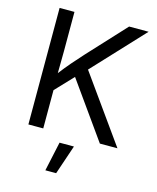

<svg xmlns="http://www.w3.org/2000/svg" viewBox="-138 -823 949 1158"><g transform="rotate(15 336.0 -244.0)"><path d="M87.9 0V-727.5H180.7V-478.5L179.2 -344.7Q209.5 -384.3 240.5 -420.4Q271.5 -456.5 304.7 -492.7L522 -727.5H643.6L349.6 -412.6L644 0H534.2L285.6 -349.6L180.7 -238.8V0ZM258.3 240.7 297.9 57.6H387.7L325.7 240.7Z"/></g></svg>

Font: Inter-Regular
Style: Regular
Weight: 400
Designer: Rasmus Andersson
Foundry: rsms
Version: Version 4.000;git-a52131595